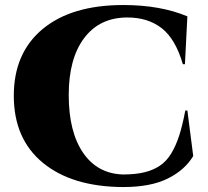

<svg xmlns="http://www.w3.org/2000/svg" viewBox="-20 -734 833 768"><path d="M721.2 -292H729.5L752.9 -109.9Q719.7 -54.2 651.4 -20Q583 14.2 472.2 14.2Q268.6 13.2 151.9 -82.5Q35.2 -178.2 35.2 -351.1Q35.2 -522 150.6 -617.9Q266.1 -713.9 473.1 -713.9Q621.6 -713.9 729.5 -668.5L719.7 -477.1H711.4Q682.1 -578.1 627 -621.1Q571.8 -664.1 489.7 -664.1Q378.9 -664.1 316.9 -582Q254.9 -500 254.9 -354Q254.9 -207 312.3 -123Q369.6 -39.1 472.2 -36.1Q521.5 -36.1 556.9 -44.7Q592.3 -53.2 618.9 -70.8Q645.5 -88.4 664.6 -119.6Q683.6 -150.9 696.8 -191.7Q710 -232.4 721.2 -292Z"/></svg>

Font: Cinzel Black
Style: Regular
Weight: 900
Designer: Natanael Gama
Version: Version 1.001;PS 001.001;hotconv 1.0.56;makeotf.lib2.0.21325